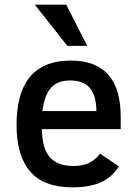

<svg xmlns="http://www.w3.org/2000/svg" viewBox="-20 -786 583 821"><path d="M159.2 -233.9Q159.7 -195.3 167.2 -165.8Q174.8 -136.2 190.9 -116.5Q207 -96.7 232.7 -86.4Q258.3 -76.2 295.9 -76.2Q331.1 -76.2 358.2 -88.1Q385.3 -100.1 408.2 -128.9L488.8 -74.2Q474.1 -52.2 456.1 -35.6Q438 -19 414.1 -7.8Q390.1 3.4 359.6 9.3Q329.1 15.1 290 15.1Q167.5 15.1 109.1 -52.5Q50.8 -120.1 50.8 -252Q50.8 -314 63.2 -364.5Q75.7 -415 103.3 -451.2Q130.9 -487.3 175.3 -507.1Q219.7 -526.9 284.2 -526.9Q341.3 -526.9 381.6 -509.8Q421.9 -492.7 447.3 -461.4Q472.7 -430.2 484.4 -386.2Q496.1 -342.3 496.1 -289.1V-233.9ZM392.1 -311Q392.1 -375 365.2 -408.4Q338.4 -441.9 280.8 -441.9Q251.5 -441.9 230.7 -433.3Q210 -424.8 196 -408.2Q182.1 -391.6 173.8 -367.2Q165.5 -342.8 161.1 -311ZM268.1 -589.8 128.9 -766.1H263.2L353 -589.8Z"/></svg>

Font: Lorenzo Sans Medium
Style: Regular
Weight: 500
Foundry: Intel Corporation
Version: Version 1.00; ttfautohint (v1.5)